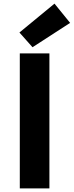

<svg xmlns="http://www.w3.org/2000/svg" viewBox="-20 -1037 406 1057"><path d="M89 0V-743H252V0ZM159 -777 87 -858 280 -1017 366 -911Z"/></svg>

Font: Noto Sans JP Thin ExtraBold
Style: Regular
Weight: 800
Version: Version 2.004-H2;hotconv 1.0.118;makeotfexe 2.5.65603